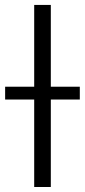

<svg xmlns="http://www.w3.org/2000/svg" viewBox="-40 -747 338 767"><path d="M163 -727.3H96.6V-400.6H-19.5V-349.4H96.6V0H163V-349.4H278.8V-400.6H163Z"/></svg>

Font: Karasuma Gothic
Style: Light
Weight: 300
Designer: Rasmus Andersson / Ryoko Nishizuka
Foundry: rsms
Version: Version 1.00